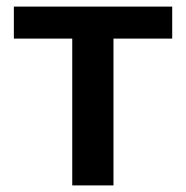

<svg xmlns="http://www.w3.org/2000/svg" viewBox="-20 -562 564 582"><path d="M502 -445H324V0H199V-445H22V-542H502Z"/></svg>

Font: Noto Sans SemiBold
Style: Regular
Weight: 600
Designer: Monotype Design Team
Foundry: Monotype Imaging Inc.
Version: Version 2.007